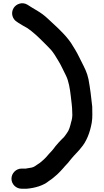

<svg xmlns="http://www.w3.org/2000/svg" viewBox="-20 -797 634 1172"><path d="M50 294C50 327.6 78.1 355 112 355H143C195.2 350.7 246.9 334.7 278 308C298 295.5 312.9 282 330 267C343.1 255.2 357.2 239.1 369 226C378.7 213.1 395.2 199.2 404 186C412.3 174.9 420.4 166.6 431 154C446.4 136.7 460.1 124.5 474 106C507.6 68.2 529.4 12.2 540 -48C545.6 -79.9 543 -111.2 543 -146C537 -203.2 530.1 -260.8 520 -314C511.3 -355.8 495 -385 478 -419L462 -451C448.9 -478.6 429.8 -509 414 -534C397.8 -558.3 376 -583 356 -603L330 -629C310.7 -647 291.4 -665 272 -683C261.3 -693 250.7 -702 240 -710C214.7 -729 185 -743.6 159 -761L148 -768C116.3 -787.6 79 -773.2 63.5 -748.5C43.5 -716.6 57.2 -679.2 83 -664L93 -657C107.6 -647.7 129.6 -634.8 146 -626C180.9 -602.7 213.6 -571.4 243 -542L269 -516C275.7 -509.3 283.3 -501.3 292 -492C307.7 -473.1 320 -453.4 333 -431C353.5 -399.3 365.4 -368.2 383 -335C399.1 -302.8 407.2 -254.5 412 -211C415.4 -180.7 421 -143.7 421 -110C423.2 -89.8 419.3 -65.2 414 -51C408.6 -27.6 401.8 -1.3 388 16C379.2 28.3 371.3 41.2 359 51C348.2 60.7 328.9 83.7 319 95C310 105.8 305.8 114.2 297 123C284.7 135.3 272.6 149.8 261 163L248 176C241.3 181.3 235.7 186.3 231 191C225.5 196.5 215.9 202.1 210 206C200.2 212.6 188.1 223 173 226L149 230C147.7 230.7 144 231.3 138 232H112C78.1 232 50 260.4 50 294Z"/></svg>

Font: Smoothie
Style: Regular
Weight: 400
Foundry: Cannot Into Space Fonts
Version: Version 0.8